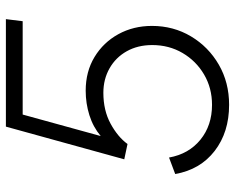

<svg xmlns="http://www.w3.org/2000/svg" viewBox="-93 -693 798 652"><g transform="rotate(-90 306.0 -367.0)"><path d="M276 12Q183 12 119.5 -37Q56 -86 41 -171L97 -192Q109 -125 157.5 -85.5Q206 -46 276 -46Q333 -46 379 -73Q425 -100 452 -146Q479 -192 479 -249Q479 -298 458 -335.5Q437 -373 400 -394Q363 -415 317 -415Q257 -415 212 -390.5Q167 -366 143 -333L91 -344L202 -746H567L560 -689H243L170 -424Q201 -450 241 -462.5Q281 -475 324 -475Q389 -475 438.5 -445Q488 -415 516 -364Q544 -313 544 -250Q544 -177 508.5 -117.5Q473 -58 412.5 -23Q352 12 276 12Z"/></g></svg>

Font: Plus Jakarta Sans Light
Style: Italic
Weight: 300
Italic angle: -8°
Designer: Gumpita Rahayu
Foundry: Tokotype
Version: Version 2.071; ttfautohint (v1.8.4.7-5d5b);gftools[0.9.29]